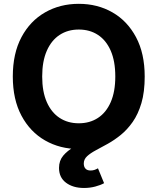

<svg xmlns="http://www.w3.org/2000/svg" viewBox="-20 -757 810 988"><path d="M385.4 9.8Q289 9.8 212.1 -34.2Q135.1 -78.2 90.5 -161.7Q45.9 -245.1 45.9 -363.3Q45.9 -482.2 90.5 -565.8Q135.1 -649.4 212.1 -693.3Q289 -737.3 385.4 -737.3Q481.9 -737.3 558.6 -693.3Q635.3 -649.4 679.9 -565.8Q724.6 -482.2 724.6 -363.3Q724.6 -244.9 679.9 -161.4Q635.3 -77.9 558.6 -34.1Q481.9 9.8 385.4 9.8ZM385.4 -122.6Q442 -122.6 484.2 -150.3Q526.4 -177.9 549.9 -231.7Q573.3 -285.5 573.3 -363.3Q573.3 -441.7 549.9 -495.7Q526.4 -549.6 484.2 -577.3Q442 -605 385.4 -605Q329 -605 286.7 -577.2Q244.3 -549.4 220.7 -495.4Q197.1 -441.5 197.1 -363.3Q197.1 -285.5 220.7 -231.9Q244.3 -178.2 286.7 -150.4Q329 -122.6 385.4 -122.6ZM412.4 210.3Q355.6 210.3 319.6 183.2Q283.7 156.2 283.7 107.1Q283.7 69.8 305.3 44Q326.9 18.2 362.5 -1.9Q398 -22 440.7 -42Q483.4 -62 525.9 -87.3Q568.3 -112.5 603.9 -148.5Q639.5 -184.5 661.1 -236.7Q682.7 -288.8 682.7 -363.3H724.6Q724.6 -283.5 707.7 -226.3Q690.7 -169.1 662.7 -129.3Q634.6 -89.4 601.4 -62.6Q568.1 -35.7 534.6 -17.1Q501 1.5 473 16.4Q445 31.4 428 47.1Q411.1 62.9 411.1 84.5Q411.1 101.2 419.9 110.8Q428.7 120.4 446.3 120.4Q457.1 120.4 466.4 117.2Q475.6 114 484.1 109.1L515.6 185.6Q497.5 195.7 470.1 203Q442.7 210.3 412.4 210.3Z"/></svg>

Font: Atlassian Sans
Style: Regular
Weight: 400
Designer: Rasmus Andersson
Foundry: Modifications by Atlassian Pty Ltd, manufactured by rsms
Version: Version 4.001;git-9221beed3